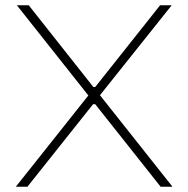

<svg xmlns="http://www.w3.org/2000/svg" viewBox="-20 -708 714 728"><path d="M40 0 315 -346 44 -688H89L334 -378H341L587 -688H631L359 -347L634 0H589L341 -313H333L84 0Z"/></svg>

Font: Saira Thin
Style: Regular
Weight: 100
Designer: Hector Gatti with collaboration of the Omnibus-Type team
Foundry: Omnibus-Type
Version: Version 1.101